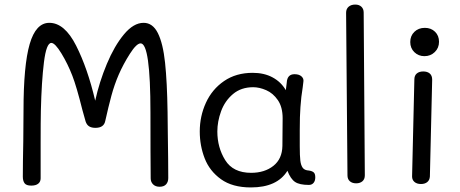

<svg xmlns="http://www.w3.org/2000/svg" viewBox="-20 -812 2017 841"><path d="M715 -231Q717 -103 717 -32Q717 -15 707.5 -4.5Q698 6 679 6Q661 6 650.5 -4.5Q640 -15 640 -31Q639 -127 639 -319Q639 -622 596 -622Q578 -622 549 -576.5Q520 -531 500 -485Q481 -441 468 -393Q455 -345 441 -282Q435 -252 398 -252Q381 -252 370.5 -258.5Q360 -265 355 -280L341 -330Q315 -434 297 -480Q277 -532 249 -578Q221 -624 205 -624Q183 -624 172.5 -539.5Q162 -455 159 -327Q158 -282 158 -188V-31Q158 -16 147.5 -7.5Q137 1 117 1Q95 1 87.5 -9.5Q80 -20 80 -38Q80 -95 82 -195L83 -328Q83 -526 110 -619Q137 -712 196 -712Q263 -712 313.5 -612Q364 -512 397 -371Q415 -453 448 -532Q481 -611 523 -661.5Q565 -712 609 -712Q649 -712 671.5 -667Q694 -622 703 -537.5Q712 -453 714 -321Z M1361 -35Q1361 -20 1353.5 -11Q1346 -2 1333 -2Q1292 -2 1272.5 -15Q1253 -28 1239 -64Q1194 9 1079 9Q998 9 948 -27Q898 -63 876.5 -118.5Q855 -174 855 -236Q855 -303 882 -362Q909 -421 961.5 -457Q1014 -493 1087 -493Q1137 -493 1174 -473Q1211 -453 1232 -417L1236 -450Q1238 -487 1270 -487Q1290 -487 1300.5 -477.5Q1311 -468 1309 -455L1306 -430Q1299 -388 1296 -343Q1293 -305 1293 -241V-172Q1293 -129 1295.5 -108.5Q1298 -88 1306 -77Q1314 -66 1333 -65Q1347 -63 1354 -57Q1361 -51 1361 -35ZM1218 -294Q1218 -343 1197 -373.5Q1176 -404 1146 -417Q1116 -430 1089 -430Q1036 -430 1000.5 -400Q965 -370 948.5 -325Q932 -280 932 -236Q932 -166 966.5 -110.5Q1001 -55 1080 -55Q1139 -55 1177.5 -85.5Q1216 -116 1217 -173Q1218 -220 1218 -294Z M1502 -44 1496 -756Q1496 -773 1507 -782.5Q1518 -792 1536 -792Q1553 -792 1563 -782.5Q1573 -773 1573 -757L1578 -44Q1578 -27 1567.5 -18Q1557 -9 1540 -9Q1523 -9 1512.5 -18Q1502 -27 1502 -44Z M1777 -628Q1777 -655 1795 -672.5Q1813 -690 1841 -690Q1868 -690 1885.5 -673Q1903 -656 1903 -629Q1903 -602 1884.5 -584Q1866 -566 1839 -566Q1813 -566 1795 -583.5Q1777 -601 1777 -628ZM1785 -39 1795 -464Q1795 -481 1805.5 -490Q1816 -499 1834 -499Q1852 -499 1862.5 -490Q1873 -481 1873 -463L1863 -39Q1862 -23 1851.5 -14.5Q1841 -6 1824 -6Q1806 -6 1795.5 -15Q1785 -24 1785 -39Z"/></svg>

Font: Mali
Style: Regular
Weight: 400
Version: Version 1.000; ttfautohint (v1.6)